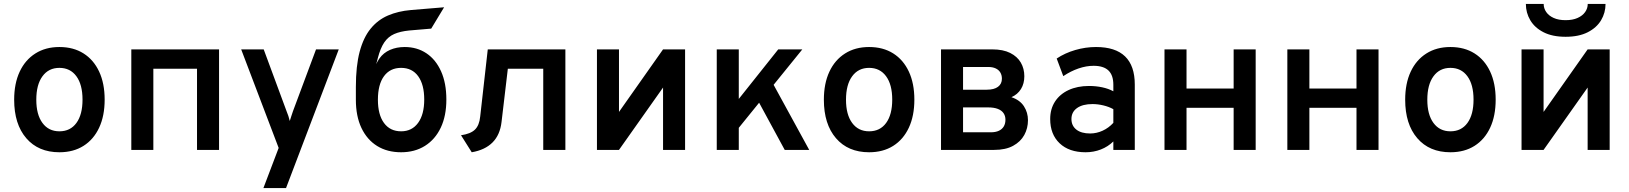

<svg xmlns="http://www.w3.org/2000/svg" viewBox="-20 -762 8282 976"><path d="M282 12Q175 12 113.5 -59.5Q52 -131 52 -255Q52 -337.5 80 -397.5Q108 -457.5 159.8 -490.2Q211.5 -523 282 -523Q353 -523 404.5 -490.5Q456 -458 484 -398Q512 -338 512 -255.5Q512 -173 484 -113Q456 -53 404.5 -20.5Q353 12 282 12ZM282 -94.5Q337.5 -94.5 368.5 -137Q399.5 -179.5 399.5 -255.5Q399.5 -332 368.2 -374.5Q337 -417 282 -417Q227 -417 195.8 -374.2Q164.5 -331.5 164.5 -255Q164.5 -179.5 195.8 -137Q227 -94.5 282 -94.5Z M647.5 0V-511H1093.5V0H981.5V-412.5H759.5V0Z M1319 194 1396.5 -10 1206 -511H1320.5L1437 -196Q1442 -184 1446 -172Q1450 -160 1453 -147Q1457 -160 1461 -172Q1465 -184 1469 -196L1586.5 -511H1702L1434 194Z M2019 12Q1948.5 12 1897 -20Q1845.5 -52 1817.2 -111.8Q1789 -171.5 1789 -255V-320Q1789 -426.5 1808.2 -499Q1827.5 -571.5 1864 -616.2Q1900.5 -661 1952.2 -683.2Q2004 -705.5 2069 -711L2237.5 -725L2172 -616.5L2060 -607Q2014.5 -602.5 1983.8 -589Q1953 -575.5 1933.2 -546.2Q1913.5 -517 1900.5 -466.5Q1898.5 -457.5 1896.5 -450.5Q1894.5 -443.5 1892 -436Q1896 -443.5 1900 -450.8Q1904 -458 1908.5 -464.5Q1929.5 -494 1962.8 -508.5Q1996 -523 2037 -523Q2100 -523 2147.8 -491Q2195.5 -459 2222.2 -399.2Q2249 -339.5 2249 -256Q2249 -173 2220.5 -113Q2192 -53 2140.2 -20.5Q2088.5 12 2019 12ZM2019 -94.5Q2074 -94.5 2105.2 -137.2Q2136.5 -180 2136.5 -256Q2136.5 -332 2105.8 -374.5Q2075 -417 2019 -417Q1963 -417 1932 -374.8Q1901 -332.5 1901 -255Q1901 -179 1932 -136.8Q1963 -94.5 2019 -94.5Z M2378 12 2323.5 -74.5Q2372 -81.5 2394.2 -103Q2416.5 -124.5 2421 -169.5L2459.5 -511H2854V0H2741.5V-412.5H2561.5L2529.5 -142Q2522 -76.5 2483.8 -38Q2445.5 0.5 2378 12Z M3014.5 0V-511H3126.5V-193L3350.5 -511H3462.5V0H3350.5V-317L3126.5 0Z M3698 -66V-212L3936 -511H4058.5ZM3623.5 0V-511H3735.5V0ZM3969 0 3816 -282 3889.5 -373 4093.5 0Z M4398 12Q4291 12 4229.5 -59.5Q4168 -131 4168 -255Q4168 -337.5 4196 -397.5Q4224 -457.5 4275.8 -490.2Q4327.5 -523 4398 -523Q4469 -523 4520.5 -490.5Q4572 -458 4600 -398Q4628 -338 4628 -255.5Q4628 -173 4600 -113Q4572 -53 4520.5 -20.5Q4469 12 4398 12ZM4398 -94.5Q4453.5 -94.5 4484.5 -137Q4515.5 -179.5 4515.5 -255.5Q4515.5 -332 4484.2 -374.5Q4453 -417 4398 -417Q4343 -417 4311.8 -374.2Q4280.5 -331.5 4280.5 -255Q4280.5 -179.5 4311.8 -137Q4343 -94.5 4398 -94.5Z M4763.5 0V-511H5023.5Q5079 -511 5115.2 -492.8Q5151.5 -474.5 5169.2 -443.8Q5187 -413 5187 -374.5Q5187 -337 5170 -309.5Q5153 -282 5121.5 -268Q5164.5 -253.5 5185 -221.8Q5205.5 -190 5205.5 -151Q5205.5 -110 5186.8 -75.8Q5168 -41.5 5130 -20.8Q5092 0 5033.5 0ZM4875.5 -89.5H5016.5Q5041 -89.5 5057.5 -97.2Q5074 -105 5082.5 -119.2Q5091 -133.5 5091 -153.5Q5091 -173 5081.2 -187Q5071.5 -201 5052 -208.5Q5032.5 -216 5003.5 -216H4875.5ZM4875.5 -306H4996Q5033.5 -306 5053.2 -320.8Q5073 -335.5 5073 -362Q5073 -380 5065 -393.5Q5057 -407 5041.5 -414.2Q5026 -421.5 5004.5 -421.5H4875.5Z M5498.5 12Q5414.5 12 5366.5 -33.5Q5318.5 -79 5318.5 -157Q5318.5 -208 5343 -245.8Q5367.5 -283.5 5412 -304.2Q5456.5 -325 5516 -325Q5551 -325 5582.8 -318.2Q5614.5 -311.5 5639.5 -298V-331Q5639.5 -380 5614.5 -403.8Q5589.5 -427.5 5539 -427.5Q5502 -427.5 5462.5 -414Q5423 -400.5 5385 -375L5351.5 -464.5Q5393.5 -492.5 5446 -507.8Q5498.5 -523 5551.5 -523Q5650 -523 5699.2 -475.2Q5748.5 -427.5 5748.5 -332V0H5639.5V-43Q5612.5 -16.5 5576 -2.2Q5539.5 12 5498.5 12ZM5521.5 -83.5Q5554 -83.5 5584.8 -97.5Q5615.5 -111.5 5639.5 -137.5V-207Q5617 -219.5 5588.8 -226.2Q5560.5 -233 5533.5 -233Q5483.5 -233 5455 -212.8Q5426.5 -192.5 5426.5 -157Q5426.5 -123 5451.5 -103.2Q5476.5 -83.5 5521.5 -83.5Z M5899.5 0V-511H6011.5V-312H6251V-511H6363V0H6251V-214H6011.5V0Z M6524 0V-511H6636V-312H6875.5V-511H6987.5V0H6875.5V-214H6636V0Z M7353 12Q7246 12 7184.5 -59.5Q7123 -131 7123 -255Q7123 -337.5 7151 -397.5Q7179 -457.5 7230.8 -490.2Q7282.5 -523 7353 -523Q7424 -523 7475.5 -490.5Q7527 -458 7555 -398Q7583 -338 7583 -255.5Q7583 -173 7555 -113Q7527 -53 7475.5 -20.5Q7424 12 7353 12ZM7353 -94.5Q7408.5 -94.5 7439.5 -137Q7470.5 -179.5 7470.5 -255.5Q7470.5 -332 7439.2 -374.5Q7408 -417 7353 -417Q7298 -417 7266.8 -374.2Q7235.5 -331.5 7235.5 -255Q7235.5 -179.5 7266.8 -137Q7298 -94.5 7353 -94.5Z M7714.5 0V-511H7826.5V-193L8050.5 -511H8162.5V0H8050.5V-317L7826.5 0ZM7938.5 -575Q7871.5 -575 7826.5 -598Q7781.5 -621 7759 -659Q7736.5 -697 7736.5 -742H7827Q7827 -719.5 7840 -700.8Q7853 -682 7877.8 -670.8Q7902.5 -659.5 7938.5 -659.5Q7974.5 -659.5 7999.5 -670.8Q8024.5 -682 8037.8 -700.8Q8051 -719.5 8051 -742H8141.5Q8141.5 -697 8118.8 -659Q8096 -621 8050.8 -598Q8005.5 -575 7938.5 -575Z"/></svg>

Font: Overpass SemiBold
Style: Regular
Weight: 600
Designer: Delve Withrington, Dave Bailey, Thomas Jockin
Foundry: Delve Fonts LLC
Version: Version 4.000